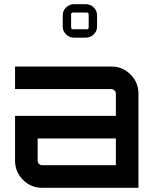

<svg xmlns="http://www.w3.org/2000/svg" viewBox="-20 -898 765 918"><path d="M512 -580Q566 -580 604 -542Q642 -504 642 -450V0H182Q128 0 90 -38Q52 -76 52 -130V-344H534V-450Q534 -459 527.5 -465.5Q521 -472 512 -472H52V-580ZM534 -108V-236H160V-130Q160 -121 166.5 -114.5Q173 -108 182 -108ZM334 -878H390Q412 -878 428 -862.5Q444 -847 444 -825V-771Q444 -749 428 -733.5Q412 -718 390 -718H334Q312 -718 296 -733.5Q280 -749 280 -771V-825Q280 -847 296 -862.5Q312 -878 334 -878ZM329 -758H395Q404 -758 404 -768V-828Q404 -838 395 -838H329Q320 -838 320 -828V-768Q320 -758 329 -758Z"/></svg>

Font: Orbitron
Style: Regular
Weight: 500
Designer: Matt McInerney
Foundry: Matt McInerney
Version: 1.000